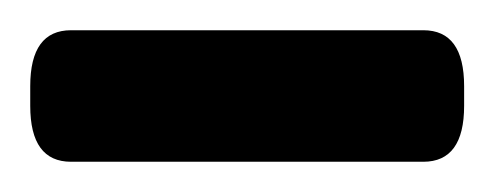

<svg xmlns="http://www.w3.org/2000/svg" viewBox="-20 -709 327 127"><path d="M27 -602Q0 -602 0 -639V-652Q0 -689 27 -689H260Q287 -689 287 -652V-639Q287 -602 260 -602Z"/></svg>

Font: Asap SemiBold
Style: Regular
Weight: 600
Designer: Pablo Cosgaya
Foundry: Omnibus-Type
Version: Version 3.001; ttfautohint (v1.8.3)